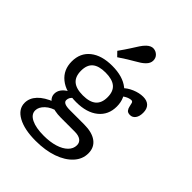

<svg xmlns="http://www.w3.org/2000/svg" viewBox="-240 -791 1108 1108"><g transform="rotate(45 314.0 -236.5)"><path d="M250 192.7Q158.1 192.7 104 162.9Q50 133.1 50 82.3Q50 43.5 79.8 11.7Q109.7 -20.2 168.5 -42.7L224.2 -18.5Q177.4 -8.1 150.8 17.3Q124.2 42.7 124.2 70.2Q124.2 102.4 161.3 120.6Q198.4 138.7 262.1 138.7Q313.7 138.7 353.2 126.6Q392.7 114.5 414.9 92.3Q437.1 70.2 437.1 41.9Q437.1 19.4 420.2 7.3Q403.2 -4.8 372.6 -4.8H259.7Q202.4 -4.8 168.1 -24.2Q133.9 -43.5 133.9 -75.8Q133.9 -96 146 -113.3Q158.1 -130.6 183.1 -145.2L231.5 -137.9Q220.2 -129.8 214.5 -120.2Q208.9 -110.5 208.9 -98.4Q208.9 -85.5 223 -79Q237.1 -72.6 264.5 -72.6H381.5Q446 -72.6 481.5 -46.4Q516.9 -20.2 516.9 28.2Q516.9 75.8 482.7 113.3Q448.4 150.8 388.3 171.8Q328.2 192.7 250 192.7ZM257.3 -130.6Q171.8 -130.6 122.6 -170.6Q73.4 -210.5 73.4 -279Q73.4 -348.4 122.6 -387.5Q171.8 -426.6 257.3 -426.6Q343.5 -426.6 392.7 -387.1Q441.9 -347.6 441.9 -279Q441.9 -210.5 392.7 -170.6Q343.5 -130.6 257.3 -130.6ZM257.3 -185.5Q312.1 -185.5 339.1 -208.5Q366.1 -231.5 366.1 -279Q366.1 -326.6 339.1 -349.2Q312.1 -371.8 257.3 -371.8Q202.4 -371.8 175.8 -349.2Q149.2 -326.6 149.2 -279Q149.2 -231.5 175.8 -208.5Q202.4 -185.5 257.3 -185.5ZM529.8 -297.6Q511.3 -297.6 503.6 -307.7Q496 -317.7 493.5 -331Q491.1 -344.4 487.9 -354.4Q484.7 -364.5 475 -364.5Q467.7 -364.5 457.3 -361.3Q446.8 -358.1 435.9 -351.6Q425 -345.2 414.5 -335.5L387.1 -374.2Q408.9 -397.6 443.5 -412.1Q478.2 -426.6 509.7 -426.6Q541.1 -426.6 558.1 -409.7Q575 -392.7 575 -361.3Q575 -331.5 562.5 -314.5Q550 -297.6 529.8 -297.6ZM241.9 -481.5 216.1 -508.1Q242.7 -545.2 259.3 -571.4Q275.8 -597.6 287.9 -616.1Q300 -634.7 313.7 -647.6Q334.7 -666.9 354.8 -665.7Q375 -664.5 389.5 -650Q403.2 -636.3 403.2 -614.9Q403.2 -593.5 383.9 -574.2Q373.4 -563.7 360.5 -555.2Q347.6 -546.8 330.6 -537.1Q313.7 -527.4 291.9 -514.1Q270.2 -500.8 241.9 -481.5Z"/></g></svg>

Font: Playfair 5pt SemiExpanded Light
Style: Regular
Weight: 300
Width: 6
Designer: Claus Eggers Sørensen
Foundry: Claus Eggers Sørensen
Version: Version 2.203